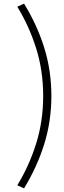

<svg xmlns="http://www.w3.org/2000/svg" viewBox="-20 -767 352 1054"><path d="M217 -240Q217 -380 178 -503Q139 -626 75 -730L112 -747Q183 -632 222.5 -506Q262 -380 262 -240ZM112 267 75 250Q139 146 178 22.5Q217 -101 217 -240H262Q262 -101 222.5 25Q183 151 112 267Z"/></svg>

Font: Brygada 1918
Style: Regular
Weight: 400
Designer: Mateusz Machalski | Borys Kosmynka | Przemek Hoffer
Foundry: NIEPODLEGLA 2018
Version: Version 3.006